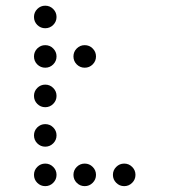

<svg xmlns="http://www.w3.org/2000/svg" viewBox="-20 -674 587 665"><path d="M175.8 -615.2Q175.8 -599.1 164.3 -587.6Q152.8 -576.2 136.7 -576.2Q120.6 -576.2 109.1 -587.6Q97.7 -599.1 97.7 -615.2Q97.7 -631.3 109.1 -642.8Q120.6 -654.3 136.7 -654.3Q152.8 -654.3 164.3 -642.8Q175.8 -631.3 175.8 -615.2ZM175.8 -478.5Q175.8 -462.4 164.3 -450.9Q152.8 -439.5 136.7 -439.5Q120.6 -439.5 109.1 -450.9Q97.7 -462.4 97.7 -478.5Q97.7 -494.6 109.1 -506.1Q120.6 -517.6 136.7 -517.6Q152.8 -517.6 164.3 -506.1Q175.8 -494.6 175.8 -478.5ZM175.8 -341.8Q175.8 -325.7 164.3 -314.2Q152.8 -302.7 136.7 -302.7Q120.6 -302.7 109.1 -314.2Q97.7 -325.7 97.7 -341.8Q97.7 -357.9 109.1 -369.4Q120.6 -380.9 136.7 -380.9Q152.8 -380.9 164.3 -369.4Q175.8 -357.9 175.8 -341.8ZM175.8 -205.1Q175.8 -189 164.3 -177.5Q152.8 -166 136.7 -166Q120.6 -166 109.1 -177.5Q97.7 -189 97.7 -205.1Q97.7 -221.2 109.1 -232.7Q120.6 -244.1 136.7 -244.1Q152.8 -244.1 164.3 -232.7Q175.8 -221.2 175.8 -205.1ZM175.8 -68.4Q175.8 -52.2 164.3 -40.8Q152.8 -29.3 136.7 -29.3Q120.6 -29.3 109.1 -40.8Q97.7 -52.2 97.7 -68.4Q97.7 -84.5 109.1 -95.9Q120.6 -107.4 136.7 -107.4Q152.8 -107.4 164.3 -95.9Q175.8 -84.5 175.8 -68.4ZM312.5 -68.4Q312.5 -52.2 301 -40.8Q289.6 -29.3 273.4 -29.3Q257.3 -29.3 245.8 -40.8Q234.4 -52.2 234.4 -68.4Q234.4 -84.5 245.8 -95.9Q257.3 -107.4 273.4 -107.4Q289.6 -107.4 301 -95.9Q312.5 -84.5 312.5 -68.4ZM449.2 -68.4Q449.2 -52.2 437.7 -40.8Q426.3 -29.3 410.2 -29.3Q394 -29.3 382.6 -40.8Q371.1 -52.2 371.1 -68.4Q371.1 -84.5 382.6 -95.9Q394 -107.4 410.2 -107.4Q426.3 -107.4 437.7 -95.9Q449.2 -84.5 449.2 -68.4ZM312.5 -478.5Q312.5 -462.4 301 -450.9Q289.6 -439.5 273.4 -439.5Q257.3 -439.5 245.8 -450.9Q234.4 -462.4 234.4 -478.5Q234.4 -494.6 245.8 -506.1Q257.3 -517.6 273.4 -517.6Q289.6 -517.6 301 -506.1Q312.5 -494.6 312.5 -478.5Z"/></svg>

Font: DatDot Light
Style: Regular
Weight: 300
Designer: GGBot
Version: 1.00